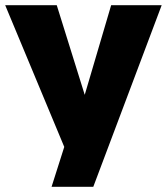

<svg xmlns="http://www.w3.org/2000/svg" viewBox="-26 -561 644 741"><path d="M222 6 173 160H334L598 -541H403L301 -195L193 -541H-6Z"/></svg>

Font: Geom Black
Style: Bold
Weight: 900
Version: Version 1.102